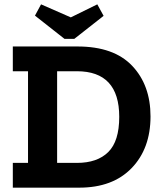

<svg xmlns="http://www.w3.org/2000/svg" viewBox="-20 -864 738 884"><path d="M457 -791 322 -685H277L141 -792L169 -844L306 -784L428 -844ZM673 -328Q673 -180 586 -90Q499 0 345 0H39V-114H109V-536H39V-650H337Q504 -650 588.5 -561Q673 -472 673 -328ZM529 -326Q529 -536 334 -536H243V-114H334Q428 -114 478.5 -164Q529 -214 529 -326Z"/></svg>

Font: Zilla Slab Bold
Style: Bold
Weight: 700
Designer: Typotheque.com
Foundry: Typotheque type foundry
Version: Version 1.1; 2017; ttfautohint (v1.6)